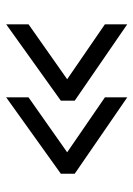

<svg xmlns="http://www.w3.org/2000/svg" viewBox="77 -578 441 636"><g transform="rotate(-90 298.0 -260.5)"><path d="M40 -280 293 -461V-387L111 -259L293 -134V-60L40 -234ZM282 -280 535 -461V-387L353 -259L535 -134V-60L282 -234Z"/></g></svg>

Font: PTCRaleway Medium
Style: Regular
Weight: 500
Designer: Matt McInerney, Pablo Impallari, Rodrigo Fuenzalida
Foundry: Matt McInerney, Pablo Impallari, Rodrigo Fuenzalida
Version: Version 3.000g; ttfautohint (v1.5) -l 8 -r 28 -G 28 -x 14 -D